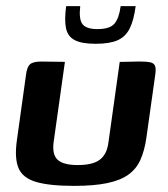

<svg xmlns="http://www.w3.org/2000/svg" viewBox="-20 -601 548 627"><path d="M192 -399 155 -136Q150 -95 169 -78.5Q188 -62 234 -62Q283 -62 306 -79.5Q329 -97 334 -135L371 -399Q372 -399 381.5 -399Q391 -399 404 -399.5Q417 -400 427.5 -400Q438 -400 440 -400Q460 -400 471 -397.5Q482 -395 486 -386.5Q490 -378 487 -357L458 -151Q452 -109 438.5 -79Q425 -49 399 -30.5Q373 -12 330 -3Q287 6 222 6Q141 6 97.5 -7Q54 -20 40.5 -52Q27 -84 35 -142L65 -357Q68 -382 78 -391Q88 -400 115 -400Q135 -400 153.5 -399.5Q172 -399 192 -399ZM292 -458Q247 -458 224 -470Q201 -482 195.5 -509Q190 -536 196 -581H242Q237 -538 249.5 -522Q262 -506 298 -506Q339 -506 354 -524Q369 -542 374 -581H423Q417 -535 403.5 -508Q390 -481 364 -469.5Q338 -458 292 -458Z"/></svg>

Font: Genos SemiBold
Style: Italic
Weight: 600
Italic angle: -8°
Version: Version 1.010